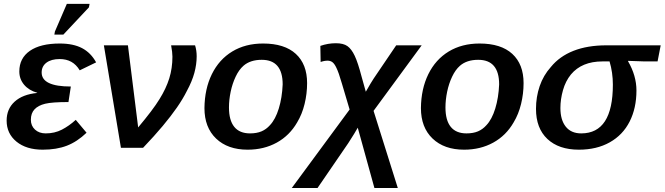

<svg xmlns="http://www.w3.org/2000/svg" viewBox="-20 -762 3427 990"><path d="M215.8 -74.2Q261.7 -74.2 299.1 -93.5Q336.4 -112.8 370.6 -144L426.3 -77.6Q377.9 -31.2 324.7 -10.7Q271.5 9.8 200.2 9.8Q115.7 9.8 64.9 -31.7Q14.2 -73.2 14.2 -140.1Q14.2 -200.2 55.4 -237.8Q96.7 -275.4 171.4 -282.7L171.9 -283.7Q128.9 -295.9 104.2 -325.2Q79.6 -354.5 79.6 -393.6Q79.6 -461.9 134 -499.8Q188.5 -537.6 288.1 -537.6Q357.9 -537.6 403.3 -513.7Q448.7 -489.7 475.6 -440.4L391.1 -399.4Q373.5 -428.7 347.9 -443.1Q322.3 -457.5 287.6 -457.5Q244.6 -457.5 219.7 -439Q194.8 -420.4 194.8 -388.2Q194.8 -315.9 345.2 -315.9L333 -235.8Q248 -235.8 212.9 -227.1Q176.8 -218.3 158 -198.2Q139.2 -178.2 139.2 -144.5Q139.2 -113.3 160.4 -93.8Q181.6 -74.2 215.8 -74.2ZM438.5 -724.1 306.6 -583.5H260.3L263.2 -599.6L324.7 -742.2H441.9Z M692.4 -105Q730 -149.9 757.6 -186.3Q785.2 -222.7 802.2 -250.5Q836.4 -305.2 852.8 -357.9Q869.1 -410.6 869.1 -469.7Q869.1 -492.2 862.3 -528.3H985.8Q994.1 -502.4 994.1 -471.7Q994.1 -430.2 982.2 -386.2Q970.2 -342.3 943.8 -293.5Q923.3 -252.4 892.6 -208Q861.8 -163.6 819.1 -112.5Q776.4 -61.5 717.8 0H603.5L515.6 -528.3H639.6Z M1563.5 -333.5Q1563.5 -278.8 1550.5 -225.8Q1537.6 -172.9 1512.2 -130.9Q1473.1 -63 1407 -26.6Q1340.8 9.8 1256.8 9.8Q1154.3 9.8 1094.2 -47.6Q1034.2 -105 1034.2 -204.6Q1035.2 -303.7 1072.3 -379.4Q1109.9 -455.6 1177.7 -496.6Q1245.6 -537.6 1336.4 -537.6Q1447.3 -537.6 1505.4 -484.1Q1563.5 -430.7 1563.5 -333.5ZM1437.5 -326.7Q1437.5 -453.6 1329.6 -453.6Q1270.5 -453.6 1235.4 -422.9Q1211.9 -402.3 1195.1 -366.7Q1178.2 -331.1 1169.4 -289.1Q1160.6 -247.1 1160.6 -208Q1160.6 -141.6 1188 -107.9Q1215.3 -74.2 1269 -74.2Q1303.7 -74.2 1328.4 -84.7Q1353 -95.2 1371.6 -116.2Q1400.4 -146.5 1417.5 -202.4Q1434.6 -258.3 1437.5 -326.7Z M1824.7 -103.5 1805.7 -71.3 1775.4 -23.4 1617.2 207.5H1484.4L1782.7 -197.3L1742.7 -332Q1734.4 -360.8 1727.3 -380.9Q1720.2 -400.9 1714.4 -412.6Q1705.1 -432.6 1694.6 -440.9Q1684.1 -449.2 1668.9 -449.2Q1651.9 -449.2 1633.3 -442.4L1631.8 -525.4Q1671.4 -539.1 1711.9 -539.1Q1750.5 -539.1 1771.5 -524.2Q1792.5 -509.3 1809.1 -474.1Q1825.7 -439 1844.2 -367.7L1866.2 -289.1Q1879.9 -313.5 1890.1 -330.3Q1900.4 -347.2 1906.7 -356.9L2022.9 -528.3H2154.3L1906.2 -190.4L2031.2 207.5H1910.6Z M2679.7 -333.5Q2679.7 -278.8 2666.7 -225.8Q2653.8 -172.9 2628.4 -130.9Q2589.4 -63 2523.2 -26.6Q2457 9.8 2373 9.8Q2270.5 9.8 2210.4 -47.6Q2150.4 -105 2150.4 -204.6Q2151.4 -303.7 2188.5 -379.4Q2226.1 -455.6 2293.9 -496.6Q2361.8 -537.6 2452.6 -537.6Q2563.5 -537.6 2621.6 -484.1Q2679.7 -430.7 2679.7 -333.5ZM2553.7 -326.7Q2553.7 -453.6 2445.8 -453.6Q2386.7 -453.6 2351.6 -422.9Q2328.1 -402.3 2311.3 -366.7Q2294.4 -331.1 2285.6 -289.1Q2276.9 -247.1 2276.9 -208Q2276.9 -141.6 2304.2 -107.9Q2331.5 -74.2 2385.3 -74.2Q2419.9 -74.2 2444.6 -84.7Q2469.2 -95.2 2487.8 -116.2Q2516.6 -146.5 2533.7 -202.4Q2550.8 -258.3 2553.7 -326.7Z M2964.8 9.8Q2861.3 9.8 2802.5 -45.4Q2743.7 -100.6 2743.7 -200.7Q2743.7 -262.2 2762.7 -317.9Q2781.7 -373.5 2820.3 -416.5Q2865.2 -471.7 2937.3 -500Q3009.3 -528.3 3106.4 -528.3H3386.7L3370.6 -445.3H3303.2L3218.8 -448.2L3218.3 -446.3Q3261.7 -371.6 3261.7 -295.4Q3261.7 -204.6 3226.6 -135.3Q3191.4 -65.9 3124 -28.1Q3056.6 9.8 2964.8 9.8ZM2977.1 -74.2Q3140.1 -74.2 3140.1 -325.7Q3140.1 -387.7 3123 -445.3H3086.4Q2980 -445.3 2923.8 -377.9Q2896 -343.8 2882.8 -296.9Q2869.6 -250 2869.6 -205.1Q2869.6 -143.6 2897.2 -108.9Q2924.8 -74.2 2977.1 -74.2Z"/></svg>

Font: Arimo SemiBold
Style: Italic
Weight: 600
Italic angle: -12°
Version: Version 1.33